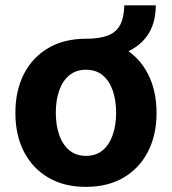

<svg xmlns="http://www.w3.org/2000/svg" viewBox="-20 -700 654 730"><path d="M306.6 -475V-552.7Q358.5 -552.7 390.2 -565Q422 -577.3 436.7 -605.2Q451.5 -633.1 452.6 -679.7H572.5Q571.6 -607.2 538.2 -562Q504.8 -516.7 445.3 -495.8Q385.7 -475 306.6 -475ZM306.6 10.5Q223.8 10.5 163.6 -24.8Q103.4 -60.1 70.9 -123.4Q38.5 -186.7 38.5 -270.7Q38.5 -355.3 70.9 -418.7Q103.4 -482.1 163.6 -517.4Q223.8 -552.7 306.6 -552.7Q389.6 -552.7 449.9 -517.4Q510.1 -482.1 542.6 -418.7Q575.2 -355.3 575.2 -270.7Q575.2 -186.7 542.6 -123.4Q510.1 -60.1 449.9 -24.8Q389.6 10.5 306.6 10.5ZM307.2 -107.4Q345.1 -107.4 370.4 -128.6Q395.7 -149.8 408.6 -187Q421.5 -224.1 421.5 -271.3Q421.5 -319.1 408.6 -356Q395.7 -392.8 370.4 -413.8Q345.1 -434.8 307.2 -434.8Q269.2 -434.8 243.6 -413.8Q218 -392.8 205.1 -356Q192.2 -319.1 192.2 -271.3Q192.2 -224.1 205.1 -187Q218 -149.8 243.6 -128.6Q269.2 -107.4 307.2 -107.4Z"/></svg>

Font: GitLab Sans
Style: Regular
Weight: 400
Designer: Rasmus Andersson
Foundry: Modifications by GitLab B.V., manufactured by rsms
Version: Version 4.000;git-c8fb6b7